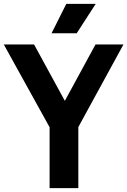

<svg xmlns="http://www.w3.org/2000/svg" viewBox="-48 -969 656 989"><path d="M588 -740 355.5 -314.5V0H207.5V-313.5L-28.5 -740H127.5L286 -449.5L444 -740ZM217.5 -797.5 293.5 -949H445L347 -797.5Z"/></svg>

Font: Encode Sans Condensed
Style: Bold
Weight: 700
Width: 3
Designer: Multiple Designers
Foundry: Impallari Type
Version: Version 2.000